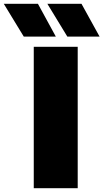

<svg xmlns="http://www.w3.org/2000/svg" viewBox="-114 -998 548 1018"><path d="M318 -978 414 -804H243L137 -978ZM87 -978 182 -804H12L-94 -978ZM65 -750H298V0H65Z"/></svg>

Font: Unbounded ExtraBold
Style: Regular
Weight: 800
Designer: Luke Prowse, Jean-Baptiste Morizot, Fátima Lázaro, Florian Runge
Foundry: NaN
Version: Version 1.701;gftools[0.9.28.dev5+ged2979d]